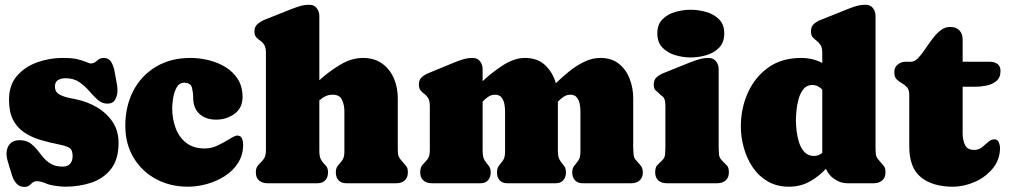

<svg xmlns="http://www.w3.org/2000/svg" viewBox="-20 -754 4154 790"><path d="M249 -432.1Q232.4 -432.1 219.2 -424.8Q206.1 -417.5 206.1 -398.4Q206.1 -382.8 213.4 -374.5Q220.7 -366.2 234.4 -360.4Q249 -354 265.1 -351.1Q281.2 -348.1 296.4 -344.7Q341.3 -335 380.4 -311.8Q419.4 -288.6 443.6 -252.2Q467.8 -215.8 467.8 -166Q467.8 -99.1 437.5 -59.6Q407.2 -20 357.2 -2.9Q307.1 14.2 247.6 14.2Q232.4 14.2 205.8 10.3Q179.2 6.3 166.5 -0.5H166Q161.1 -2.9 149.9 -5.9Q138.7 -8.8 133.3 -8.8Q118.2 -8.8 107.4 3.2Q96.7 15.1 81.1 15.1Q60.1 15.1 48.1 1.5Q36.1 -12.2 30 -31Q23.9 -49.8 19 -65.9Q15.6 -79.6 11.2 -93Q6.8 -106.4 6.8 -120.6Q6.8 -146 20.5 -161.6Q34.2 -177.2 60.1 -177.2Q85.4 -177.2 102.1 -166.3Q118.7 -155.3 131.6 -139.2Q144.5 -123 158 -106.7Q171.4 -90.3 190.4 -79.3Q209.5 -68.4 238.3 -68.4Q258.3 -68.4 268.6 -80.3Q278.8 -92.3 278.8 -111.3Q278.8 -138.7 264.2 -146.5Q249.5 -154.3 226.6 -158.7Q184.6 -167 146.7 -178.2Q108.9 -189.5 79.8 -209Q50.8 -228.5 33.9 -260.7Q17.1 -293 17.1 -343.8Q17.1 -403.8 49.8 -441.7Q82.5 -479.5 133.1 -497.6Q183.6 -515.6 235.8 -515.6Q255.9 -515.6 275.1 -514.2Q294.4 -512.7 313.5 -506.3Q315.9 -505.9 325 -502.4Q334 -499 342.8 -495.8Q351.6 -492.7 351.6 -492.7Q367.7 -492.7 379.2 -504.2Q390.6 -515.6 406.7 -515.6Q427.2 -515.6 437 -499.8Q446.8 -483.9 450.9 -462.9Q455.1 -441.9 457.5 -427.2Q459.5 -416 461.4 -404.5Q463.4 -393.1 463.4 -381.8Q463.4 -362.3 454.3 -345Q445.3 -327.6 422.4 -327.6Q399.4 -327.6 381.8 -343.5Q364.3 -359.4 346.7 -379.9Q329.1 -400.4 306.2 -416.3Q283.2 -432.1 249 -432.1Z M978 -355.5Q978 -309.6 944.8 -285.6Q911.6 -261.7 869.6 -261.7Q826.7 -261.7 800.8 -285.2Q774.9 -308.6 774.9 -352.5Q774.9 -372.6 769.8 -393.1Q764.6 -413.6 737.8 -413.6Q717.3 -413.6 706.5 -393.6Q695.8 -373.5 692.1 -348.6Q688.5 -323.7 688.5 -308.6Q688.5 -266.6 702.1 -228.5Q715.8 -190.4 745.6 -166.7Q775.4 -143.1 822.8 -143.1Q850.6 -143.1 877.9 -156.5Q905.3 -169.9 926.3 -183.1Q947.3 -196.3 955.6 -196.3Q970.7 -196.3 975.6 -184.3Q980.5 -172.4 980.5 -160.6Q980.5 -116.7 959.7 -84Q939 -51.3 905 -29.5Q871.1 -7.8 831.3 3.2Q791.5 14.2 753.4 14.2Q680.2 14.2 621.8 -17.3Q563.5 -48.8 529.5 -105.5Q495.6 -162.1 495.6 -236.3Q495.6 -316.9 528.3 -379.9Q561 -442.9 621.3 -479.2Q681.6 -515.6 763.7 -515.6Q800.3 -515.6 837.9 -506.6Q875.5 -497.6 907.2 -478.3Q939 -459 958.5 -428.5Q978 -397.9 978 -355.5Z M1252.4 -734.4Q1272.5 -734.4 1283.2 -720.5Q1293.9 -706.5 1293.9 -688V-423.8Q1333 -459.5 1379.6 -487.5Q1426.3 -515.6 1473.1 -515.6Q1520.5 -515.6 1552.5 -492.4Q1584.5 -469.2 1600.6 -431.6Q1616.7 -394 1616.7 -350.1V-147Q1616.7 -129.9 1617.7 -120.6Q1618.7 -111.3 1623.8 -103.8Q1628.9 -96.2 1640.6 -83Q1650.4 -72.3 1654.3 -65.9Q1658.2 -59.6 1658.2 -44.4Q1658.2 -22.9 1645 -11.5Q1631.8 0 1610.8 0H1404.8Q1384.3 0 1373 -12.2Q1361.8 -24.4 1361.8 -44.4Q1361.8 -63 1370.6 -72.8Q1379.4 -82.5 1388.2 -94.5Q1397 -106.4 1397 -129.9V-297.4Q1397 -321.3 1387.5 -342.8Q1377.9 -364.3 1349.1 -364.3Q1331.5 -364.3 1318.4 -357.7Q1305.2 -351.1 1293.9 -340.8V-134.3Q1293.9 -111.8 1299.3 -100.3Q1304.7 -88.9 1311.8 -82Q1318.8 -75.2 1324.2 -67.4Q1329.6 -59.6 1329.6 -44.4Q1329.6 -24.4 1318.4 -12.2Q1307.1 0 1286.6 0H1080.6Q1059.6 0 1046.1 -11.2Q1032.7 -22.5 1032.7 -44.4Q1032.7 -61 1039.1 -70.1Q1045.4 -79.1 1053.5 -86.2Q1061.5 -93.3 1067.9 -104.5Q1074.2 -115.7 1074.2 -136.7V-536.6Q1074.2 -558.6 1067.1 -569.6Q1060.1 -580.6 1050.5 -586.9Q1041 -593.3 1033.9 -601.1Q1026.9 -608.9 1026.9 -625Q1026.9 -644 1039.6 -655Q1052.2 -666 1067.9 -672.4L1174.3 -714.8Q1192.9 -722.2 1212.4 -728.3Q1231.9 -734.4 1252.4 -734.4Z M1924.8 -515.6Q1944.8 -515.6 1955.3 -501.7Q1965.8 -487.8 1965.8 -469.2V-419.9Q2003.9 -456.1 2050 -485.8Q2096.2 -515.6 2140.1 -515.6Q2192.4 -515.6 2223.6 -485.4Q2254.9 -455.1 2267.1 -411.6Q2293 -437 2322.8 -460.9Q2352.5 -484.9 2384.8 -500.2Q2417 -515.6 2450.2 -515.6Q2496.6 -515.6 2526.6 -491.5Q2556.6 -467.3 2571 -429.4Q2585.4 -391.6 2585.4 -350.1V-147Q2585.4 -135.7 2586.9 -118.9Q2588.4 -102.1 2597.7 -94.2V-93.8Q2608.4 -82.5 2616.7 -72Q2625 -61.5 2625 -44.4Q2625 -22.9 2611.8 -11.5Q2598.6 0 2577.6 0H2377Q2356.9 0 2345.7 -12.5Q2334.5 -24.9 2334.5 -44.4Q2334.5 -62.5 2343 -72.3Q2351.6 -82 2359.9 -94Q2368.2 -106 2368.2 -128.9V-297.4Q2368.2 -311 2365.2 -326.4Q2362.3 -341.8 2353.5 -353Q2344.7 -364.3 2327.1 -364.3Q2311 -364.3 2298.6 -355.5Q2286.1 -346.7 2275.4 -335.9V-133.3Q2275.4 -107.4 2283.7 -94.7Q2292 -82 2300.3 -72.3Q2308.6 -62.5 2308.6 -44.4Q2308.6 -24.4 2297.6 -12.2Q2286.6 0 2266.1 0H2066.9Q2046.4 0 2035.6 -12.5Q2024.9 -24.9 2024.9 -44.4Q2024.9 -62.5 2033.2 -72.5Q2041.5 -82.5 2049.8 -94.2Q2058.1 -106 2058.1 -128.9V-297.4Q2058.1 -311 2055.2 -326.4Q2052.2 -341.8 2043.5 -353Q2034.7 -364.3 2017.1 -364.3Q2001.5 -364.3 1988.8 -355.7Q1976.1 -347.2 1965.8 -335.9V-133.3Q1965.8 -106.9 1974.1 -94.2Q1982.4 -81.5 1990.7 -72Q1999 -62.5 1999 -44.4Q1999 -24.9 1988.3 -12.5Q1977.5 0 1957 0H1756.3Q1735.4 0 1722.2 -11.5Q1709 -22.9 1709 -44.4Q1709 -65.9 1719 -76.2Q1729 -86.4 1738.8 -98.4Q1748.5 -110.4 1748.5 -136.2V-317.4Q1748.5 -339.4 1741.7 -350.3Q1734.9 -361.3 1726.1 -367.7Q1717.3 -374 1710.4 -382.1Q1703.6 -390.1 1703.6 -406.2Q1703.6 -426.3 1715.6 -436.5Q1727.5 -446.8 1744.1 -453.6L1847.2 -496.1Q1865.7 -503.9 1885 -509.8Q1904.3 -515.6 1924.8 -515.6Z M2895 -515.6Q2915 -515.6 2926 -502Q2937 -488.3 2937 -469.2V-147Q2937 -133.3 2938.2 -119.4Q2939.5 -105.5 2949.2 -95.2Q2961.9 -81.5 2970.5 -73.7Q2979 -65.9 2979 -44.4Q2979 -22.9 2965.6 -11.5Q2952.1 0 2931.2 0H2723.6Q2702.6 0 2689.2 -11.2Q2675.8 -22.5 2675.8 -44.4Q2675.8 -65.4 2684.1 -74Q2692.4 -82.5 2705.6 -95.2Q2715.3 -105 2716.6 -119.6Q2717.8 -134.3 2717.8 -147V-317.4Q2717.8 -327.1 2716.3 -337.6Q2714.8 -348.1 2708 -355.5Q2706.1 -357.9 2703.4 -359.4Q2700.7 -360.8 2698.7 -362.8Q2688 -374 2679 -381.1Q2669.9 -388.2 2669.9 -406.2Q2669.9 -425.8 2682.1 -436.5Q2694.3 -447.3 2710.9 -453.6L2816.4 -496.1Q2835 -503.4 2855 -509.5Q2875 -515.6 2895 -515.6ZM2821.8 -517.6Q2790.5 -517.6 2758.8 -526.9Q2727.1 -536.1 2705.8 -557.9Q2684.6 -579.6 2684.6 -616.7Q2684.6 -653.8 2706.1 -675Q2727.5 -696.3 2759.3 -705.1Q2791 -713.9 2821.8 -713.9Q2852.5 -713.9 2884.5 -705.1Q2916.5 -696.3 2938.2 -675Q2960 -653.8 2960 -616.7Q2960 -579.1 2938.5 -557.4Q2917 -535.6 2885 -526.6Q2853 -517.6 2821.8 -517.6Z M3028.3 -233.9Q3028.3 -308.1 3057.1 -372.3Q3085.9 -436.5 3141.1 -476.1Q3196.3 -515.6 3275.9 -515.6Q3323.7 -515.6 3363.3 -495.1V-536.6Q3363.3 -558.1 3356.2 -568.8Q3349.1 -579.6 3340.1 -586.2Q3331.1 -592.8 3324 -600.8Q3316.9 -608.9 3316.9 -625Q3316.9 -645 3328.9 -655.5Q3340.8 -666 3357.4 -672.4L3463.4 -714.8Q3481.9 -722.7 3501.5 -728.5Q3521 -734.4 3541.5 -734.4Q3561.5 -734.4 3572 -720.5Q3582.5 -706.5 3582.5 -688V-143.6Q3582.5 -119.6 3585.9 -110.4Q3589.4 -101.1 3606 -83.5Q3615.7 -73.2 3619.6 -66.2Q3623.5 -59.1 3623.5 -44.4Q3623.5 -23.4 3609.9 -11.7Q3596.2 0 3575.7 0H3466.3Q3439 0 3413.8 -16.8Q3388.7 -33.7 3378.4 -59.6Q3348.6 -27.3 3310.8 -6.6Q3272.9 14.2 3226.1 14.2Q3176.3 14.2 3138.9 -7.6Q3101.6 -29.3 3077.1 -65.7Q3052.7 -102.1 3040.5 -146Q3028.3 -189.9 3028.3 -233.9ZM3254.9 -258.3Q3254.9 -240.7 3257.6 -216.1Q3260.3 -191.4 3267.8 -167.7Q3275.4 -144 3290.3 -128.2Q3305.2 -112.3 3329.1 -112.3Q3347.7 -112.3 3363.3 -125V-385.7Q3355 -394 3344.7 -399.2Q3334.5 -404.3 3322.3 -404.3Q3299.8 -404.3 3286.4 -387.9Q3272.9 -371.6 3266.1 -347.4Q3259.3 -323.2 3257.1 -298.8Q3254.9 -274.4 3254.9 -258.3Z M3900.9 14.2Q3817.4 14.2 3769.3 -24.7Q3721.2 -63.5 3721.2 -151.4V-363.8Q3721.2 -384.8 3711.9 -395Q3702.6 -405.3 3690.4 -411.9Q3678.2 -418.5 3668.9 -428Q3659.7 -437.5 3659.7 -457Q3659.7 -477.1 3673.8 -488.5Q3688 -500 3707 -500H3729Q3743.2 -500 3757.1 -514.4Q3771 -528.8 3785.4 -550.3Q3799.8 -571.8 3815.7 -593Q3831.5 -614.3 3849.6 -628.7Q3867.7 -643.1 3889.2 -643.1Q3913.6 -643.1 3927.2 -629.4Q3940.9 -615.7 3940.9 -591.3V-500H4051.8Q4070.3 -500 4083.5 -491.2Q4096.7 -482.4 4096.7 -461.9Q4096.7 -434.6 4079.3 -420.4Q4062 -406.2 4037.6 -401.6Q4013.2 -397 3991.7 -397H3940.9V-203.6Q3940.9 -179.7 3950.2 -158.4Q3959.5 -137.2 3988.3 -137.2Q4007.3 -137.2 4020.8 -148.2Q4034.2 -159.2 4046.1 -169.9Q4058.1 -180.7 4071.8 -180.7Q4084.5 -180.7 4089.6 -168.5Q4094.7 -156.2 4094.7 -146.5Q4094.7 -97.2 4064.9 -61Q4035.2 -24.9 3990.5 -5.4Q3945.8 14.2 3900.9 14.2Z"/></svg>

Font: Caprasimo
Style: Regular
Weight: 400
Designer: The DocRepair Project, Phaedra Charles, Flavia Zimbardi
Foundry: Google
Version: Version 1.001